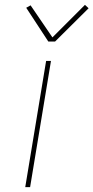

<svg xmlns="http://www.w3.org/2000/svg" viewBox="-20 -771 385 791"><path d="M84 0 170 -520H190L104 0ZM179 -600 88 -739 106 -749 196 -617 330 -751 345 -737 207 -600Z"/></svg>

Font: Iosevka Aile Thin Oblique
Style: Regular
Weight: 100
Italic angle: -9°
Designer: Belleve Invis
Foundry: Belleve Invis
Version: Version 31.1.0; ttfautohint (v1.8.4)